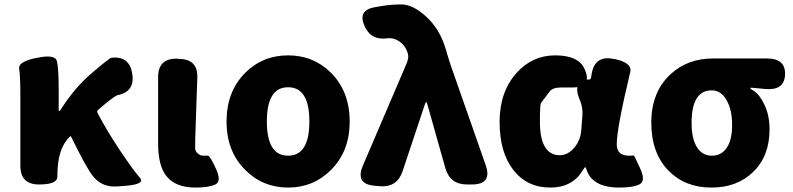

<svg xmlns="http://www.w3.org/2000/svg" viewBox="-20 -833 3581 867"><path d="M506 9Q438 13 397 -41Q368 -79 301 -216Q299 -220 295 -216Q266 -187 252.5 -144Q239 -101 239 -35Q239 0 156 0Q72 0 72 -84V-392Q72 -491 66.5 -522.5Q61 -554 142 -571L148 -572Q229 -589 237 -556.5Q245 -524 245 -427V-336Q245 -331 247.5 -331Q250 -331 260 -347Q320 -439 390 -499Q474 -571 482 -572Q564 -582 577 -501Q591 -419 510 -403Q497 -400 424 -338Q416 -331 421 -322Q461 -245 521 -155Q584 -61 611.5 -30.5Q639 0 537 7Z M863 14Q770 14 729 -41Q694 -88 694 -185V-485Q694 -569 778 -568L789 -567Q874 -566 871 -482L862 -220Q861 -179 861 -165Q861 -151 872.5 -140.5Q884 -130 897 -130Q910 -130 919 -130Q929 -129 955 -71Q982 -13 951.5 0.5Q921 14 863 14Z M1088 -65Q1003 -149 1003 -284.5Q1003 -420 1088 -505Q1167 -583 1281 -583Q1395 -583 1474 -505Q1559 -420 1559 -284.5Q1559 -149 1474 -65Q1395 14 1281 14Q1167 14 1088 -65ZM1185 -284.5Q1185 -130 1281 -130Q1377 -130 1377 -284.5Q1377 -439 1281 -439Q1185 -439 1185 -284.5Z M1798 -60Q1774 13 1697 8L1675 6Q1582 0 1619 -86L1815 -544Q1826 -570 1823 -585Q1815 -622 1787 -643Q1759 -664 1729 -660Q1653 -650 1625 -718Q1596 -786 1670 -800L1699 -805Q1745 -813 1792 -813Q1845 -813 1905.5 -757Q1966 -701 1992 -614Q2003 -575 2016 -536L2173 -88Q2204 0 2111 0H2089Q2012 0 1991 -74L1910 -361Q1907 -372 1904.5 -372Q1902 -372 1898 -360Z M2465 14Q2360 14 2298 -65.5Q2236 -145 2236 -282Q2236 -419 2313 -504Q2384 -583 2487 -583Q2590 -583 2618 -525Q2659 -438 2563 -438H2515Q2475 -438 2462 -420Q2449 -402 2423 -368Q2418 -361 2418 -285Q2418 -132 2508 -132Q2544 -132 2573 -166Q2602 -200 2605 -248L2610 -313Q2612 -345 2601 -375L2596 -386Q2563 -474 2642 -474Q2647 -474 2649 -483L2652 -501Q2667 -584 2750 -567H2753Q2836 -550 2826 -508Q2765 -253 2765 -182Q2765 -130 2820 -130Q2839 -130 2841.5 -131Q2844 -132 2870 -74Q2897 -16 2868.5 -1Q2840 14 2777 14Q2714 14 2677.5 -7Q2641 -28 2629 -66Q2625 -78 2622.5 -78Q2620 -78 2611 -63Q2564 14 2465 14Z M3000 -61Q2921 -141 2921 -279Q2921 -417 3007 -497Q3084 -569 3200 -569H3443Q3528 -569 3525 -496Q3522 -424 3437 -431L3373 -437Q3368 -437 3368 -434.5Q3368 -432 3383 -423Q3409 -408 3432 -360Q3455 -312 3455 -249Q3455 -129 3382 -57.5Q3309 14 3192 14Q3075 14 3000 -61ZM3262 -379Q3237 -425 3194 -425Q3103 -425 3103 -278Q3103 -207 3127 -168.5Q3151 -130 3194.5 -130Q3238 -130 3262 -166Q3286 -202 3286 -269Q3286 -336 3262 -379Z"/></svg>

Font: Resource Han Rounded JP Heavy
Style: Regular
Weight: 900
Designer: Cyano Hao (round all glyphs); Ryoko NISHIZUKA 西塚涼子 (kana, bopomofo & ideographs); Paul D. Hunt (Latin, Greek & Cyrillic)
Foundry: Cyano Hao
Version: 0.990